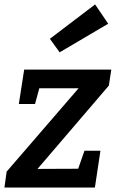

<svg xmlns="http://www.w3.org/2000/svg" viewBox="-23 -846 529 866"><path d="M430 -166 405 0H-3L7 -72L354 -474L368 -448H125L162 -476L135 -377H62L86 -532H479L468 -460L117 -50V-84L354 -85L317 -49L358 -166ZM246 -610 202 -671 406 -826 465 -739Z"/></svg>

Font: Bitter Thin SemiBold
Style: Italic
Weight: 600
Italic angle: -9°
Version: Version 2.002